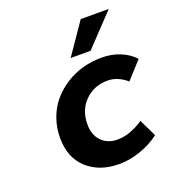

<svg xmlns="http://www.w3.org/2000/svg" viewBox="-136 -849 884 968"><g transform="rotate(-20 306.0 -364.5)"><path d="M291 -574.2 405.8 -741.2H556.2L397.9 -574.2ZM340.8 12.2Q234.4 12.2 168.7 -47.6Q103 -107.4 103 -212.9Q103 -270 121.6 -320.1Q140.1 -370.1 172.1 -406.7Q204.1 -443.4 246.3 -470Q288.6 -496.6 337.4 -509.8Q386.2 -522.9 437 -522.9Q493.2 -522.9 538.1 -503.9Q583 -484.9 611.8 -453.1L528.8 -361.8Q480.5 -403.8 425.8 -403.8Q353 -403.8 304.4 -355.2Q255.9 -306.6 255.9 -230Q255.9 -173.8 288.1 -140.4Q320.3 -106.9 374 -106.9Q439.5 -106.9 513.2 -155.8L558.1 -63Q508.8 -26.4 451.2 -7.1Q393.6 12.2 340.8 12.2Z"/></g></svg>

Font: Office Code Pro D Bold Italic
Style: Regular
Weight: 700
Italic angle: -9°
Designer: Nathan Rutzky & Paul D. Hunt
Foundry: Adobe Systems Incorporated
Version: Version 1.004;PS 001.004;hotconv 1.0.70;makeotf.lib2.5.58329